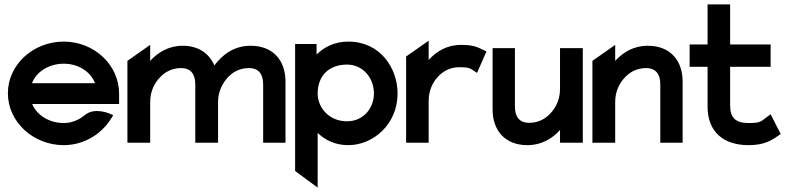

<svg xmlns="http://www.w3.org/2000/svg" viewBox="-20 -652 3595 877"><path d="M16 -226C16 -95 132 11 271 11C362 11 443 -38 488 -111L497 -126L481 -133C480 -133 412 -164 367 -126C340 -104 308 -90 271 -90C205 -90 148 -126 127 -177H524V-224C524 -356 410 -462 271 -462C132 -462 16 -357 16 -226ZM126 -272C146 -324 203 -361 271 -361C338 -361 394 -325 414 -272Z M562 0H666V-186C666 -234 685 -272 710 -298C732 -322 764 -341 807 -341C852 -341 872 -313 872 -267V0H976V-186C976 -235 997 -272 1020 -298C1042 -322 1074 -341 1117 -341C1162 -341 1182 -313 1182 -267V0H1284V-280C1284 -374 1229 -443 1125 -443C1048 -443 996 -402 959 -353C936 -408 886 -443 815 -443C750 -443 702 -413 666 -374V-447L562 -374Z M1328 129 1431 205V-45C1464 -13 1510 11 1571 11C1684 11 1796 -84 1796 -225C1796 -342 1716 -462 1571 -462C1509 -462 1462 -438 1426 -403V-451H1328ZM1431 -225C1431 -303 1480 -357 1565 -357C1638 -357 1688 -296 1688 -225C1688 -160 1642 -98 1565 -98C1482 -98 1431 -161 1431 -225Z M1835 0H1938V-190C1938 -238 1956 -276 1981 -302C2003 -326 2035 -345 2078 -345C2122 -345 2127 -340 2144 -329L2159 -319L2202 -417L2188 -424C2161 -436 2145 -447 2086 -447C2021 -447 1973 -417 1938 -378V-466L1835 -394Z M2230 -152C2230 -58 2285 11 2389 11C2454 11 2502 -19 2538 -58V0H2642V-432H2538V-246C2538 -198 2519 -160 2494 -134C2472 -110 2440 -91 2397 -91C2352 -91 2332 -119 2332 -165V-432H2230Z M2686 0H2790V-186C2790 -234 2809 -272 2834 -298C2856 -322 2888 -341 2931 -341C2976 -341 2996 -313 2996 -267V0H3098V-280C3098 -374 3043 -443 2939 -443C2874 -443 2826 -413 2790 -374V-447L2686 -374Z M3130 -347H3212V-160C3214 -52 3282 11 3399 11C3471 11 3503 -10 3536 -33L3546 -40L3500 -130L3486 -120C3456 -98 3457 -90 3399 -90C3339 -90 3315 -115 3315 -171V-347H3500V-449H3315V-632H3212V-449H3130Z"/></svg>

Font: Charger Sport
Style: Blk
Weight: 900
Designer: Jasper
Foundry: Cannot Into Space Fonts
Version: Version 1.1